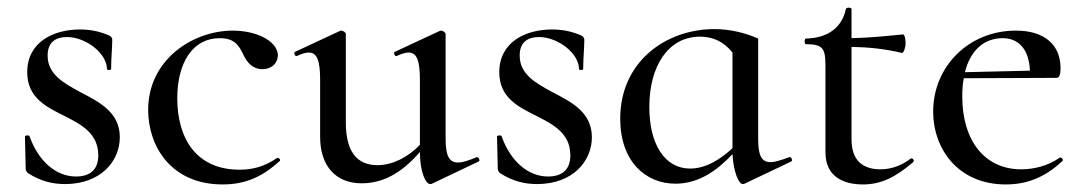

<svg xmlns="http://www.w3.org/2000/svg" viewBox="-20 -476 2865 508"><path d="M106 -329C106 -365 128 -378 157 -378C207 -378 263 -335 263 -293C263 -290 274 -290 274 -293C274 -323 277 -348 277 -371C277 -376 274 -380 267 -383C240 -394 217 -398 191 -398C122 -398 52 -365 52 -285C52 -217 103 -193 151 -169C194 -147 239 -124 240 -67C241 -28 219 -9 181 -9C128 -9 81 -50 58 -116C56 -119 46 -118 46 -115L48 -30C48 -24 51 -21 54 -18C88 4 120 11 152 11C246 11 297 -49 297 -113C297 -179 243 -206 193 -232C149 -256 106 -279 106 -329Z M569 12C629 12 674 -8 720 -50C724 -53 717 -60 713 -58C681 -36 650 -27 614 -27C496 -27 449 -114 449 -216C449 -310 490 -375 561 -375C598 -375 611 -359 624 -331C634 -310 649 -293 674 -293C702 -293 717 -313 715 -333C711 -369 657 -395 596 -395C491 -395 372 -319 372 -185C372 -91 431 12 569 12Z M1241 -60C1219 -51 1204 -46 1192 -46C1168 -46 1159 -64 1159 -110V-386C1159 -390 1152 -395 1147 -395C1146 -395 1145 -395 1143 -394L1025 -339C1020 -338 1024 -325 1030 -328C1043 -334 1053 -337 1061 -337C1083 -337 1091 -315 1091 -265V-93C1059 -59 1017 -39 979 -39C923 -39 895 -76 895 -153V-386C895 -390 888 -395 883 -395C882 -395 881 -395 879 -394L761 -339C756 -338 760 -325 766 -328C779 -334 789 -337 797 -337C819 -337 827 -315 827 -265V-114C827 -36 869 9 937 9C993 9 1043 -18 1091 -74C1091 -19 1107 11 1118 11C1120 11 1121 11 1123 10L1247 -49C1251 -51 1246 -62 1241 -60Z M1355 -329C1355 -365 1377 -378 1406 -378C1456 -378 1512 -335 1512 -293C1512 -290 1523 -290 1523 -293C1523 -323 1526 -348 1526 -371C1526 -376 1523 -380 1516 -383C1489 -394 1466 -398 1440 -398C1371 -398 1301 -365 1301 -285C1301 -217 1352 -193 1400 -169C1443 -147 1488 -124 1489 -67C1490 -28 1468 -9 1430 -9C1377 -9 1330 -50 1307 -116C1305 -119 1295 -118 1295 -115L1297 -30C1297 -24 1300 -21 1303 -18C1337 4 1369 11 1401 11C1495 11 1546 -49 1546 -113C1546 -179 1492 -206 1442 -232C1398 -256 1355 -279 1355 -329Z M2068 -60C2046 -52 2030 -47 2019 -47C1995 -47 1986 -64 1986 -108V-374C1952 -389 1912 -399 1870 -399C1742 -399 1621 -313 1621 -162C1621 -49 1688 10 1767 10C1831 10 1879 -27 1918 -68C1921 -19 1935 11 1945 11C1947 11 1948 11 1950 10L2074 -49C2078 -52 2073 -63 2068 -60ZM1806 -30C1739 -30 1698 -94 1698 -193C1698 -301 1748 -379 1832 -379C1865 -379 1894 -367 1918 -337V-84C1888 -56 1849 -30 1806 -30Z M2389 -56C2371 -42 2343 -28 2310 -28C2262 -28 2233 -52 2233 -107V-352C2279 -351 2320 -347 2366 -336C2371 -335 2376 -350 2376 -362C2376 -375 2373 -385 2369 -385C2320 -380 2278 -376 2233 -375V-452C2233 -457 2219 -457 2218 -452C2208 -404 2171 -375 2112 -374C2108 -374 2108 -359 2112 -359C2155 -359 2164 -350 2164 -304V-73C2164 -7 2214 12 2263 12C2309 12 2347 -5 2396 -47C2401 -51 2394 -60 2389 -56Z M2784 -59C2753 -37 2715 -28 2682 -28C2583 -28 2526 -107 2526 -220C2526 -238 2527 -254 2530 -269L2775 -270C2784 -270 2786 -281 2786 -296C2786 -357 2744 -395 2668 -395C2543 -395 2449 -300 2449 -181C2449 -81 2516 12 2641 12C2695 12 2743 -5 2791 -50C2795 -53 2788 -61 2784 -59ZM2633 -375C2677 -375 2703 -343 2705 -289L2533 -285C2547 -341 2582 -375 2633 -375Z"/></svg>

Font: Cormorant Infant Book
Style: Regular
Weight: 500
Designer: Christian Thalmann (Catharsis Fonts)
Version: Version 1.000;PS 002.000;hotconv 1.0.88;makeotf.lib2.5.64775